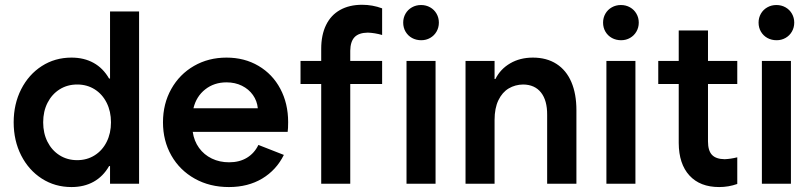

<svg xmlns="http://www.w3.org/2000/svg" viewBox="-20 -754 3328 788"><path d="M431.6 0V-72.3H427.7Q403.3 -29.8 364.3 -8.1Q325.2 13.7 273.4 13.7Q205.6 13.7 151.6 -21Q97.7 -55.7 66.9 -116.2Q36.1 -176.8 36.1 -252Q36.1 -327.1 66.9 -387.7Q97.7 -448.2 151.6 -482.9Q205.6 -517.6 273.4 -517.6Q325.2 -517.6 364.3 -495.8Q403.3 -474.1 427.7 -431.6H431.6V-707H550.8V0ZM435.5 -252Q435.5 -296.9 417.7 -332.3Q399.9 -367.7 368.4 -387.5Q336.9 -407.2 296.9 -407.2Q256.3 -407.2 224.6 -387.2Q192.9 -367.2 175 -332Q157.2 -296.9 157.2 -252Q157.2 -207 175 -171.9Q192.9 -136.7 224.6 -116.7Q256.3 -96.7 296.9 -96.7Q336.9 -96.7 368.4 -116.5Q399.9 -136.2 417.7 -171.6Q435.5 -207 435.5 -252Z M648.9 -252Q648.9 -328.1 682.9 -388.7Q716.8 -449.2 776.1 -483.4Q835.4 -517.6 909.7 -517.6Q983.4 -517.6 1041 -483.6Q1098.6 -449.7 1130.6 -389.4Q1162.6 -329.1 1162.6 -252.9Q1162.6 -225.6 1160.6 -212.9H771Q776.4 -175.3 796.9 -147Q817.4 -118.7 849.4 -103.3Q881.3 -87.9 920.4 -87.9Q962.9 -87.9 993.7 -106.7Q1024.4 -125.5 1040.5 -159.2L1145 -118.2Q1114.3 -56.2 1056.2 -21.2Q998 13.7 919.4 13.7Q840.8 13.7 779.3 -20.8Q717.8 -55.2 683.3 -115.7Q648.9 -176.3 648.9 -252ZM1038.1 -309.6Q1035.2 -339.8 1018.1 -364Q1001 -388.2 972.9 -402.1Q944.8 -416 909.7 -416Q858.9 -416 822.3 -387.2Q785.6 -358.4 773.9 -309.6Z M1213.4 -503.9H1298.3V-553.7Q1298.3 -610.4 1318.1 -651.1Q1337.9 -691.9 1375.7 -713.1Q1413.6 -734.4 1466.3 -734.4Q1508.8 -734.4 1548.3 -719.7V-610.4Q1518.1 -619.1 1489.7 -620.1Q1452.6 -619.6 1435.3 -601.6Q1418 -583.5 1417.5 -545.9V-503.9H1548.3V-409.2H1417.5V0H1298.3V-409.2H1213.4Z M1648.4 -503.9H1767.6V0H1648.4ZM1634.8 -661.1Q1634.8 -681.2 1644.3 -697.8Q1653.8 -714.4 1670.7 -723.9Q1687.5 -733.4 1708 -733.4Q1728.5 -733.4 1745.4 -723.9Q1762.2 -714.4 1771.7 -697.8Q1781.2 -681.2 1781.2 -661.1Q1781.2 -641.1 1771.7 -624.5Q1762.2 -607.9 1745.6 -598.4Q1729 -588.9 1709 -588.9Q1688 -588.9 1671.1 -598.1Q1654.3 -607.4 1644.5 -624Q1634.8 -640.6 1634.8 -661.1Z M1890.6 -503.9H2009.8V-429.7H2013.2Q2033.7 -470.7 2074 -494.1Q2114.3 -517.6 2167 -517.6Q2223.6 -517.6 2263.9 -491.7Q2304.2 -465.8 2325 -417.2Q2345.7 -368.7 2345.7 -301.8V0H2225.6V-282.2Q2226.1 -341.8 2200.4 -374.3Q2174.8 -406.7 2127 -407.2Q2094.2 -406.7 2067.9 -391.1Q2041.5 -375.5 2025.6 -342.8Q2009.8 -310.1 2009.8 -261.7V0H1890.6Z M2468.8 -503.9H2587.9V0H2468.8ZM2455.1 -661.1Q2455.1 -681.2 2464.6 -697.8Q2474.1 -714.4 2491 -723.9Q2507.8 -733.4 2528.3 -733.4Q2548.8 -733.4 2565.7 -723.9Q2582.5 -714.4 2592 -697.8Q2601.6 -681.2 2601.6 -661.1Q2601.6 -641.1 2592 -624.5Q2582.5 -607.9 2565.9 -598.4Q2549.3 -588.9 2529.3 -588.9Q2508.3 -588.9 2491.5 -598.1Q2474.6 -607.4 2464.8 -624Q2455.1 -640.6 2455.1 -661.1Z M2681.6 -503.9H2765.6V-628.9H2885.7V-503.9H3005.9V-409.2H2885.7V-173.8Q2885.7 -135.7 2902.1 -118.4Q2918.5 -101.1 2954.1 -100.6Q2979 -101.6 3005.9 -108.4V1Q2970.2 13.7 2931.6 13.7Q2853 13.7 2809.6 -33.7Q2766.1 -81.1 2765.6 -167V-409.2H2681.6Z M3106.9 -503.9H3226.1V0H3106.9ZM3093.3 -661.1Q3093.3 -681.2 3102.8 -697.8Q3112.3 -714.4 3129.2 -723.9Q3146 -733.4 3166.5 -733.4Q3187 -733.4 3203.9 -723.9Q3220.7 -714.4 3230.2 -697.8Q3239.7 -681.2 3239.7 -661.1Q3239.7 -641.1 3230.2 -624.5Q3220.7 -607.9 3204.1 -598.4Q3187.5 -588.9 3167.5 -588.9Q3146.5 -588.9 3129.6 -598.1Q3112.8 -607.4 3103 -624Q3093.3 -640.6 3093.3 -661.1Z"/></svg>

Font: Wanted Sans SemiBold
Style: Regular
Weight: 600
Designer: Original Design by Kil Hyung-jin and Kang Hanbin, Wanted Lab, Inc; Hangeul from Source Han Sans by Jang Soo-young and Ka
Foundry: Wanted Lab, Inc.
Version: Version 1.003